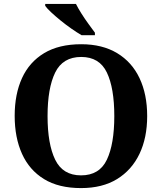

<svg xmlns="http://www.w3.org/2000/svg" viewBox="-20 -951 827 981"><path d="M394 10Q280 10 205 -36Q130 -82 92.5 -165Q55 -248 55 -359Q55 -470 92.5 -552Q130 -634 205.5 -679.5Q281 -725 395 -725Q503 -725 578.5 -679.5Q654 -634 693 -551.5Q732 -469 732 -358Q732 -247 692.5 -164.5Q653 -82 578 -36Q503 10 394 10ZM394 -55Q488 -55 526 -135Q564 -215 564 -358Q564 -501 526 -580.5Q488 -660 395 -660Q301 -660 262 -580.5Q223 -501 223 -358Q223 -215 262 -135Q301 -55 394 -55ZM397 -771Q373 -785 345 -804.5Q317 -824 290 -846Q263 -868 241.5 -888Q220 -908 211 -921V-931H368Q379 -909 396 -882Q413 -855 432 -829Q451 -803 465 -784V-771Z"/></svg>

Font: Noto Serif Toto
Style: Bold
Weight: 700
Designer: Monotype Design Team
Foundry: Monotype Imaging Inc.
Version: Version 2.001; ttfautohint (v1.8.4.7-5d5b)